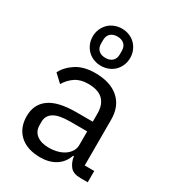

<svg xmlns="http://www.w3.org/2000/svg" viewBox="-196 -912 926 1030"><g transform="rotate(30 267.0 -397.0)"><path d="M460 0Q415 0 395.5 -24Q376 -48 371 -84H366Q349 -36 310 -12Q271 12 217 12Q135 12 89.5 -30Q44 -72 44 -144Q44 -217 97.5 -256Q151 -295 264 -295H366V-346Q366 -401 336 -430Q306 -459 244 -459Q197 -459 165.5 -438Q134 -417 113 -382L65 -427Q86 -469 132 -498.5Q178 -528 248 -528Q342 -528 394 -482Q446 -436 446 -354V-70H505V0ZM230 -56Q260 -56 285 -63Q310 -70 328 -83Q346 -96 356 -113Q366 -130 366 -150V-235H260Q191 -235 159.5 -215Q128 -195 128 -157V-136Q128 -98 155.5 -77Q183 -56 230 -56ZM253 -576Q229 -576 207.5 -584.5Q186 -593 170.5 -608.5Q155 -624 146 -645Q137 -666 137 -691Q137 -716 146 -737Q155 -758 170.5 -773.5Q186 -789 207.5 -797.5Q229 -806 253 -806Q277 -806 298.5 -797.5Q320 -789 335.5 -773.5Q351 -758 360 -737Q369 -716 369 -691Q369 -666 360 -645Q351 -624 335.5 -608.5Q320 -593 298.5 -584.5Q277 -576 253 -576ZM253 -625Q280 -625 295.5 -639.5Q311 -654 311 -680V-702Q311 -728 295.5 -742.5Q280 -757 253 -757Q226 -757 210.5 -742.5Q195 -728 195 -702V-680Q195 -654 210.5 -639.5Q226 -625 253 -625Z"/></g></svg>

Font: IBM Plex Sans Arabic
Style: Regular
Weight: 400
Designer: Mike Abbink, Paul van der Laan, Pieter van Rosmalen, Wael Morcos, Khajak Apelian
Foundry: Bold Monday
Version: Version 1.005